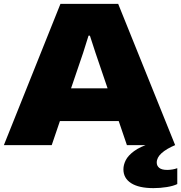

<svg xmlns="http://www.w3.org/2000/svg" viewBox="-27 -749 935 991"><path d="M-7 0 285 -729H583L877 0H628L466 -476L437 -565H430L402 -476L240 0ZM267 -124 328 -293H540L600 -124ZM765 222Q690 222 650 196.5Q610 171 610 125Q610 102 622 78Q634 54 665 31Q696 8 753 -10H870L877 0Q832 19 807 41.5Q782 64 782 90Q782 107 795 117.5Q808 128 836 128Q850 128 864 125.5Q878 123 888 119V201Q868 211 834 216.5Q800 222 765 222Z"/></svg>

Font: Mona Sans Expanded Black
Style: Regular
Weight: 900
Width: 7
Designer: Deni Anggara
Foundry: GitHub
Version: Version 2.000